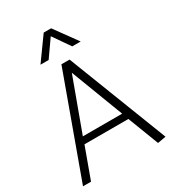

<svg xmlns="http://www.w3.org/2000/svg" viewBox="-211 -1007 1010 1121"><g transform="rotate(-30 294.0 -446.0)"><path d="M208 -739H153L263 -892H313L424 -739H367L288 -853ZM288 -607 158 -253H423ZM315 -680 575 -10 519 0 439 -208H143L67 0H13L260 -680Z"/></g></svg>

Font: Palanquin ExtraLight
Style: Regular
Weight: 275
Designer: Pria Ravichandran
Version: Version 1.001